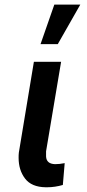

<svg xmlns="http://www.w3.org/2000/svg" viewBox="-20 -791 368 816"><path d="M152.3 -603.5H225.6L321.3 -771.5H210.9ZM124 -528.3 60.1 -142.6C59.1 -134.8 59.1 -127.4 59.1 -120.1C59.1 -85.9 67.9 -56.6 86.4 -32.2C104.5 -8.3 133.8 4.4 174.3 4.9C176.3 4.9 178.2 4.9 180.2 4.9C202.6 4.9 225.1 1.5 247.1 -4.9L254.9 -97.7C240.2 -94.7 226.6 -93.3 213.9 -93.3C189.5 -94.2 176.8 -105 175.8 -126V-147.9L239.7 -528.3Z"/></svg>

Font: Roboto Medium
Style: Italic
Weight: 500
Italic angle: -12°
Designer: Google
Version: Version 2.137; 2017